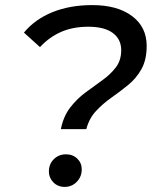

<svg xmlns="http://www.w3.org/2000/svg" viewBox="-20 -728 613 754"><path d="M219 -221Q229 -271 255.5 -305.5Q282 -340 316 -365Q350 -390 382 -413Q414 -436 435 -463.5Q456 -491 456 -531Q456 -574 423 -598.5Q390 -623 327 -623Q266 -623 219.5 -602.5Q173 -582 137 -543L74 -600Q117 -652 185.5 -680Q254 -708 342 -708Q441 -708 498.5 -665Q556 -622 556 -548Q556 -493 535.5 -456.5Q515 -420 483 -394Q451 -368 417.5 -344.5Q384 -321 357 -292Q330 -263 319 -221ZM234 6Q207 6 189.5 -12Q172 -30 172 -54Q172 -84 191.5 -103Q211 -122 239 -122Q266 -122 283.5 -105Q301 -88 301 -63Q301 -34 281.5 -14Q262 6 234 6Z"/></svg>

Font: Montserrat Medium
Style: Italic
Weight: 500
Italic angle: -11.3°
Designer: Julieta Ulanovsky
Foundry: Julieta Ulanovsky
Version: Version 9.000; ttfautohint (v1.8.4.7-5d5b)